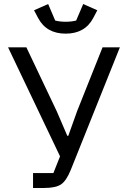

<svg xmlns="http://www.w3.org/2000/svg" viewBox="-20 -933 635 953"><path d="M169 -844 149 -882 219 -913 254 -831Q278 -825 306 -825Q334 -825 358 -831L393 -913L463 -882L443 -844Q402 -766 306 -766Q210 -766 169 -844ZM144 0V-74H245L278 -157L20 -698H111L262 -380L314 -259H319L363 -382L489 -698H575L331 -89Q309 -35 282.5 -17.5Q256 0 199 0Z"/></svg>

Font: Aneliza
Style: Regular
Weight: 400
Designer: Mike Abbink, Paul van der Laan, Pieter van Rosmalen
Foundry: Bold Monday
Version: Version 3.0